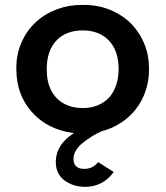

<svg xmlns="http://www.w3.org/2000/svg" viewBox="-20 -522 659 764"><path d="M319 221.5Q270.5 221.5 235.5 195Q202 169.5 202 122.5Q202 54 274 7.5H273.5Q168.5 -6 106.5 -76.5Q45 -146 45 -247V-251Q45 -307 65.5 -353Q86 -400 122 -433.5Q158 -467 206.5 -485Q252.5 -502.5 305 -502.5H313Q370 -502.5 417.5 -483Q466.5 -463 501 -428.5Q535.5 -393.5 554.5 -347Q573 -302 573 -251V-247Q573 -200 559 -159Q545 -118.5 520 -87Q495 -55 460.5 -33Q426 -10.5 385.5 0H385Q347.5 16 310 46Q272.5 76 272.5 110.5Q272.5 150 315.5 150Q349.5 150 370.5 123L432.5 162.5Q389 221.5 319 221.5ZM309 -92Q373.5 -92 414.5 -134Q452 -178.5 452 -247Q452 -320.5 413.2 -360.8Q374.5 -401 309 -401Q242 -401 204 -360.2Q166 -319.5 166 -247Q166 -195.5 184.2 -161.2Q202.5 -127 234.8 -109.5Q267 -92 309 -92Z"/></svg>

Font: Acari Sans Neue
Style: Bold
Weight: 700
Designer: Alfredo Marco Pradil (font), Cristiano Sobral (main changes)
Foundry: Hanken Design Co. (font), Cristiano Sobral (main changes)
Version: Version 2.459;March 19, 2022;FontCreator 14.0.0.2808 64-bit;